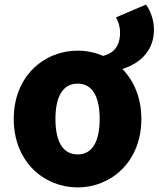

<svg xmlns="http://www.w3.org/2000/svg" viewBox="-20 -804 692 838"><path d="M319 -130C252 -130 222 -190 222 -285C222 -379 252 -439 319 -439C385 -439 415 -379 415 -285C415 -190 385 -130 319 -130ZM319 14C463 14 597 -96 597 -285C597 -378 564 -452 514 -503C592 -527 652 -583 652 -675C652 -718 635 -761 617 -784L486 -728C496 -712 504 -689 504 -662C504 -599 473 -571 430 -560C395 -575 357 -583 319 -583C174 -583 40 -473 40 -285C40 -96 174 14 319 14Z"/></svg>

Font: Noto Sans KR Black
Style: Regular
Weight: 900
Designer: Ryoko NISHIZUKA 西塚涼子 (kana, bopomofo & ideographs); Paul D. Hunt (Latin, Greek & Cyrillic); Sandoll Communications 산돌커뮤니
Foundry: Adobe
Version: Version 2.004;hotconv 1.0.118;makeotfexe 2.5.65603